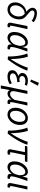

<svg xmlns="http://www.w3.org/2000/svg" viewBox="1884 -2697 992 4800"><g transform="rotate(90 2380.0 -297.0)"><path d="M216.4 12Q167 12 127.1 -10.4Q87.1 -32.7 63.1 -75.3Q39.2 -117.8 39.2 -178.2Q39.2 -233.2 59 -282.9Q78.9 -332.7 114.2 -372.2Q149.4 -411.7 195.6 -435.6Q241.8 -459.5 294.1 -462.5L326.7 -419.9Q277 -418.9 237.5 -398.5Q197.9 -378.1 170.2 -344.1Q142.5 -310.1 128 -270Q113.5 -229.8 113.5 -189.4Q113.5 -125 144.9 -88.3Q176.2 -51.5 225 -51.5Q260.4 -51.5 290.5 -69.3Q320.6 -87.1 343.4 -117.8Q366.2 -148.5 378.8 -187.4Q391.5 -226.4 391.5 -268.7Q391.5 -315.4 379.9 -345Q368.3 -374.6 346.7 -397Q325.1 -419.4 294.3 -442Q262.7 -466.3 235.1 -493.9Q207.5 -521.6 190.8 -551.1Q174 -580.7 174 -610.8Q174 -658.2 207.2 -691.3Q240.4 -724.4 312.9 -724.4Q367.4 -724.4 423.3 -705.1Q479.3 -685.7 534.1 -645.2L502.6 -593Q446.3 -631.8 397.5 -647.5Q348.8 -663.1 315.4 -663.1Q277.7 -663.1 260.1 -648.8Q242.5 -634.5 242.5 -609.1Q242.5 -578.3 272.1 -549.5Q301.8 -520.7 348.2 -484.3Q382.3 -458.4 408.3 -430.8Q434.3 -403.2 449.4 -367.5Q464.4 -331.8 464.4 -281.3Q464.4 -221.1 446.2 -167.7Q428.1 -114.3 394.7 -74.2Q361.3 -34.2 315.9 -11.1Q270.5 12 216.4 12Z M611.8 12Q579.9 12 563.5 -4.5Q547.1 -21.1 547.1 -51.2Q547.1 -59.9 548.8 -70.2Q550.5 -80.5 552.6 -92.7L631.2 -486.1H708.5Q683.5 -374.5 663.6 -284.4Q643.6 -194.3 632.2 -137.8Q620.7 -81.3 620.7 -70Q620.7 -60 626.2 -55.8Q631.7 -51.5 639.8 -51.5Q643.5 -51.5 648.1 -52Q652.7 -52.5 659.4 -54.8L659.7 3.8Q650.5 7.2 638.6 9.6Q626.8 12 611.8 12Z M924.3 12Q857.7 12 818.7 -32.4Q779.6 -76.8 779.6 -158.5Q779.6 -229.9 802.3 -291.8Q824.9 -353.7 862.2 -400Q899.4 -446.4 944.6 -472.2Q989.7 -498.1 1034.7 -498.1Q1089.1 -498.1 1118.7 -466.5Q1148.3 -434.8 1152.5 -367.7H1156.5L1192.1 -486.1H1269.8Q1248.9 -430.1 1228.1 -371.7Q1207.3 -313.3 1190.8 -259Q1174.3 -204.7 1164.1 -161.5Q1153.9 -118.2 1153.9 -93.6Q1153.9 -75 1161.9 -63.3Q1169.9 -51.5 1188.5 -51.5Q1196.4 -51.5 1202.1 -53Q1207.9 -54.5 1212.3 -55.5L1213.9 3.8Q1203 7.9 1192 9.9Q1181 12 1165.6 12Q1133.7 12 1112.6 -3.8Q1091.5 -19.5 1089.6 -57.8Q1089.6 -63.5 1090.6 -73.3Q1091.5 -83.1 1092.2 -93.2H1088.2Q1056.7 -42 1011.8 -15Q967 12 924.3 12ZM948.3 -52.3Q971.8 -52.3 996.4 -65.1Q1020.9 -77.9 1043.1 -99.8Q1065.2 -121.8 1081.3 -148.7Q1097.4 -175.6 1104.7 -203.5L1126.6 -286.5Q1126.6 -362.9 1105.2 -398.4Q1083.8 -433.8 1042.3 -433.8Q1010.7 -433.8 978.1 -412.6Q945.6 -391.4 918.3 -354.7Q891.1 -318 874.7 -269.9Q858.4 -221.9 858.4 -168.2Q858.4 -109.8 882.9 -81Q907.4 -52.3 948.3 -52.3Z M1392.1 0Q1393.6 -89.7 1385 -177Q1376.3 -264.4 1359.2 -342.7Q1342.2 -421 1317.6 -484.4L1396.6 -498.1Q1412.2 -454.7 1423.5 -401.1Q1434.7 -347.4 1442 -290Q1449.4 -232.6 1452.6 -177Q1455.8 -121.3 1455 -73.6H1459Q1502.9 -136 1543.4 -207.2Q1583.9 -278.4 1617.1 -351.9Q1650.3 -425.5 1671.6 -494.3L1746.7 -484.6Q1716.4 -398.2 1675.2 -316.9Q1634.1 -235.6 1581.9 -155.7Q1529.7 -75.8 1465.7 6.9Z M1887.8 12Q1842 12 1807.3 -2.3Q1772.6 -16.6 1753.9 -43.1Q1735.1 -69.7 1735.1 -105.4Q1735.1 -148.7 1755.6 -178.6Q1776.2 -208.6 1808.7 -227.8Q1841.1 -247 1876.3 -257.4V-261.4Q1847.6 -272.4 1825.9 -297.2Q1804.2 -322 1804.2 -356Q1804.2 -401.3 1830.1 -432.8Q1855.9 -464.4 1900.1 -481.2Q1944.3 -498 1998.3 -498Q2034 -498 2061.7 -492.2Q2089.3 -486.4 2120.7 -475.4L2100.3 -419Q2073 -428.8 2052.5 -432.3Q2032 -435.8 2006.7 -435.8Q1970.6 -435.8 1941.8 -426.1Q1913.1 -416.5 1896.5 -397.8Q1880 -379.1 1880 -353.4Q1880 -324.4 1903.7 -305.2Q1927.4 -286.1 1962.4 -286.1Q1979.3 -286.1 1994 -288.2Q2008.7 -290.3 2027.7 -294.7L2034.7 -233.6Q1957.2 -229.4 1908.3 -214Q1859.3 -198.6 1836.4 -174.4Q1813.4 -150.1 1813.4 -119.9Q1813.4 -88.5 1838.7 -69.1Q1864 -49.6 1906.4 -49.6Q1933.9 -49.6 1956.8 -54.1Q1979.7 -58.6 2004.2 -69Q2028.7 -79.3 2058.8 -96.1L2087.3 -46Q2051.2 -23.6 2019.8 -11.1Q1988.3 1.4 1956.7 6.7Q1925 12 1887.8 12ZM2020.6 -557.8 1968.9 -575.9 2049.8 -773.3 2122.5 -748.1Z M2116.5 178.5 2251.2 -486.1H2327.8L2267.8 -197.4Q2264.2 -179.3 2261.7 -161.1Q2259.3 -142.8 2259.3 -131.1Q2259.3 -86.6 2280.5 -70.2Q2301.8 -53.7 2332.5 -53.7Q2352.6 -53.7 2373.8 -62.8Q2395.1 -71.8 2420.5 -95.1Q2445.8 -118.4 2476.3 -162.5L2540.8 -486.1H2618.1Q2594.6 -381.4 2575 -294.8Q2555.4 -208.2 2544.1 -151.4Q2532.9 -94.6 2532.9 -78.8Q2532.9 -61.9 2539.6 -56.7Q2546.3 -51.5 2556.3 -51.5Q2562 -51.5 2567.5 -52.7Q2573.1 -53.8 2577.8 -54.8L2578.1 3.8Q2569.3 7.2 2559.2 9.6Q2549.1 12 2535.2 12Q2500.3 12 2483.3 -3Q2466.4 -18 2465.6 -47.6Q2465.6 -54.5 2466.9 -62.1Q2468.2 -69.7 2470.7 -85.5H2466.7Q2434.4 -34 2395.8 -11.4Q2357.3 11.3 2322 11.3Q2293.1 11.3 2268.6 -1.5Q2244.1 -14.3 2232.4 -49.4Q2222.3 1 2215.7 37.6Q2209.1 74.2 2204 106.9Q2199 139.6 2193.8 178.5Z M2844.1 12Q2792.3 12 2753.9 -11.5Q2715.6 -34.9 2694.4 -78.8Q2673.2 -122.6 2673.2 -183.4Q2673.2 -252.6 2694.8 -309.9Q2716.5 -367.3 2753.7 -409.4Q2790.9 -451.6 2837.3 -474.8Q2883.7 -498.1 2933.2 -498.1Q2984.9 -498.1 3023.3 -474.6Q3061.7 -451.2 3082.9 -407.3Q3104.1 -363.5 3104.1 -302.7Q3104.1 -233.5 3082.4 -176.2Q3060.8 -118.8 3023.6 -76.7Q2986.4 -34.5 2940 -11.3Q2893.6 12 2844.1 12ZM2852 -51.5Q2885.4 -51.5 2916.7 -70.9Q2948 -90.3 2972.8 -124.1Q2997.5 -158 3012.1 -202.7Q3026.8 -247.5 3026.8 -298.2Q3026.8 -364.6 3000.6 -399.6Q2974.5 -434.6 2925.3 -434.6Q2891.9 -434.6 2860.6 -415.4Q2829.2 -396.2 2804.5 -362.3Q2779.8 -328.5 2765.1 -283.7Q2750.5 -239 2750.5 -187.9Q2750.5 -122.4 2776.8 -87Q2803.1 -51.5 2852 -51.5Z M3246.1 0Q3247.6 -89.7 3239 -177Q3230.3 -264.4 3213.2 -342.7Q3196.2 -421 3171.6 -484.4L3250.6 -498.1Q3266.2 -454.7 3277.5 -401.1Q3288.7 -347.4 3296 -290Q3303.4 -232.6 3306.6 -177Q3309.8 -121.3 3309 -73.6H3313Q3356.9 -136 3397.4 -207.2Q3437.9 -278.4 3471.1 -351.9Q3504.3 -425.5 3525.6 -494.3L3600.7 -484.6Q3570.4 -398.2 3529.2 -316.9Q3488.1 -235.6 3435.9 -155.7Q3383.7 -75.8 3319.7 6.9Z M3778.8 12Q3746.3 12 3729.6 -4.5Q3712.8 -21.1 3712.8 -51.2Q3712.8 -59.9 3714.5 -70.2Q3716.2 -80.5 3718.3 -92.7L3783.1 -424H3626.8L3638.2 -481.4L3705.2 -486.1H4029L4016.4 -424H3857.4Q3836.4 -328.4 3820.5 -251.8Q3804.5 -175.1 3795.5 -127.3Q3786.5 -79.6 3786.5 -70Q3786.5 -60 3792.3 -55.8Q3798.1 -51.5 3806.8 -51.5Q3816.1 -51.5 3823.6 -52.4Q3831 -53.3 3844.5 -55.5L3844.8 3.1Q3830.1 6.4 3814.9 9.2Q3799.8 12 3778.8 12Z M4159.3 12Q4092.7 12 4053.7 -32.4Q4014.6 -76.8 4014.6 -158.5Q4014.6 -229.9 4037.3 -291.8Q4059.9 -353.7 4097.2 -400Q4134.4 -446.4 4179.6 -472.2Q4224.7 -498.1 4269.7 -498.1Q4324.1 -498.1 4353.7 -466.5Q4383.3 -434.8 4387.5 -367.7H4391.5L4427.1 -486.1H4504.8Q4483.9 -430.1 4463.1 -371.7Q4442.3 -313.3 4425.8 -259Q4409.3 -204.7 4399.1 -161.5Q4388.9 -118.2 4388.9 -93.6Q4388.9 -75 4396.9 -63.3Q4404.9 -51.5 4423.5 -51.5Q4431.4 -51.5 4437.1 -53Q4442.9 -54.5 4447.3 -55.5L4448.9 3.8Q4438 7.9 4427 9.9Q4416 12 4400.6 12Q4368.7 12 4347.6 -3.8Q4326.5 -19.5 4324.6 -57.8Q4324.6 -63.5 4325.6 -73.3Q4326.5 -83.1 4327.2 -93.2H4323.2Q4291.7 -42 4246.8 -15Q4202 12 4159.3 12ZM4183.3 -52.3Q4206.8 -52.3 4231.4 -65.1Q4255.9 -77.9 4278.1 -99.8Q4300.2 -121.8 4316.3 -148.7Q4332.4 -175.6 4339.7 -203.5L4361.6 -286.5Q4361.6 -362.9 4340.2 -398.4Q4318.8 -433.8 4277.3 -433.8Q4245.7 -433.8 4213.1 -412.6Q4180.6 -391.4 4153.3 -354.7Q4126.1 -318 4109.7 -269.9Q4093.4 -221.9 4093.4 -168.2Q4093.4 -109.8 4117.9 -81Q4142.4 -52.3 4183.3 -52.3Z M4620.8 12Q4588.9 12 4572.5 -4.5Q4556.1 -21.1 4556.1 -51.2Q4556.1 -59.9 4557.8 -70.2Q4559.5 -80.5 4561.6 -92.7L4640.2 -486.1H4717.5Q4692.5 -374.5 4672.6 -284.4Q4652.6 -194.3 4641.2 -137.8Q4629.7 -81.3 4629.7 -70Q4629.7 -60 4635.2 -55.8Q4640.7 -51.5 4648.8 -51.5Q4652.5 -51.5 4657.1 -52Q4661.7 -52.5 4668.4 -54.8L4668.7 3.8Q4659.5 7.2 4647.6 9.6Q4635.8 12 4620.8 12Z"/></g></svg>

Font: Source Sans Variable
Style: Italic
Weight: 200
Italic angle: -11°
Designer: Paul D. Hunt
Foundry: Adobe Systems Incorporated
Version: Version 3.006;hotconv 1.0.111;makeotfexe 2.5.65597